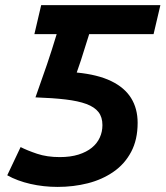

<svg xmlns="http://www.w3.org/2000/svg" viewBox="-20 -713 644 747"><path d="M204.2 14.2Q149.2 14.2 98.2 2.5Q47.2 -9.2 8.2 -31L60.2 -140.8Q85.5 -127.8 124.1 -114.8Q162.8 -101.8 212.5 -101.8Q254 -101.8 285.4 -111.6Q316.8 -121.5 337.4 -138.4Q358 -155.2 368.2 -177.8Q378.5 -200.2 378.5 -226.2Q378.5 -257.2 363.2 -276.9Q348 -296.5 316.1 -308.4Q284.2 -320.2 235.1 -326Q186 -331.8 118 -334.2Q143.2 -405.2 162.8 -462.2Q182.2 -519.2 200.5 -580.2H113.8L140.2 -693H604L577.5 -580.2H327Q319.5 -557.2 311.4 -530.9Q303.2 -504.5 295.1 -479.1Q287 -453.8 278.5 -430.8Q360.5 -422.8 412.6 -397.5Q464.8 -372.2 490.1 -331.4Q515.5 -290.5 515.5 -235Q515.5 -169.5 490.2 -122Q465 -74.5 421.2 -44.4Q377.5 -14.2 321.8 0Q266 14.2 204.2 14.2Z"/></svg>

Font: Ubuntu Sans
Style: Italic
Weight: 400
Italic angle: -13.5°
Designer: Dalton Maag Ltd
Foundry: Dalton Maag Ltd
Version: Version 1.006